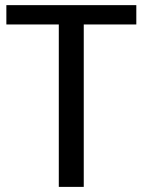

<svg xmlns="http://www.w3.org/2000/svg" viewBox="-20 -731 558 751"><path d="M513.2 -635.3H307.6V0H210V-635.3H4.9V-710.9H513.2Z"/></svg>

Font: Ufes Sans
Style: Regular
Weight: 400
Designer: Ricardo Esteves, Filipe Motta, Cassio Ferreira, Ana Quintelato & Breno Mello
Foundry: ProDesignUfes - Ricardo Esteves, Filipe Motta, Cassio Ferreira, Ana Quintelato & Breno Mello (This is a derivative work,
Version: Version 2.0